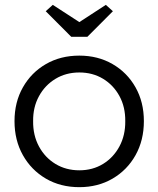

<svg xmlns="http://www.w3.org/2000/svg" viewBox="-20 -764 655 794"><path d="M308 10Q230.3 10 169.8 -25.3Q109.3 -60.7 74.7 -122.3Q40 -184 40 -263Q40 -341.7 74.7 -402.8Q109.3 -464 169.8 -499Q230.3 -534 308 -534Q385 -534 445.5 -499Q506 -464 540.5 -402.8Q575 -341.7 575 -263Q575 -184 540.5 -122.3Q506 -60.7 445.5 -25.3Q385 10 308 10ZM308 -59.7Q363.1 -59.7 406.2 -86.1Q449.2 -112.5 473.9 -158.5Q498.7 -204.6 498 -263Q498.7 -321.4 473.9 -366.8Q449.2 -412.2 406.2 -438.2Q363.1 -464.3 308 -464.3Q252.9 -464.3 209.3 -437.9Q165.8 -411.5 141.1 -366.1Q116.3 -320.7 117 -263Q116.3 -204.6 141.1 -158.5Q165.8 -112.5 209.3 -86.1Q252.9 -59.7 308 -59.7ZM274.8 -611.7 169.1 -717.6 198.3 -743.9 320.6 -664.5H295.7L417.7 -743.9L446.9 -717.6L341.2 -611.7Z"/></svg>

Font: Lexend Medium
Style: Regular
Weight: 500
Designer: Bonnie Shaver-Troup, Thomas Jockin
Foundry: Lexend
Version: Version 1.005